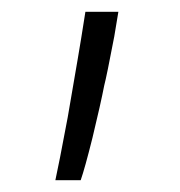

<svg xmlns="http://www.w3.org/2000/svg" viewBox="-20 -124 305 326"><path d="M157 21Q151 52 137 110Q124 162 117 182H74L82 143Q84 133 95 75Q95 74 112 -24L118 -60L125 -104H181L174 -62Q161 6 157 21Z"/></svg>

Font: Sinter Light
Style: Regular
Weight: 300
Foundry: Adobe & rsms
Version: Version 1.000